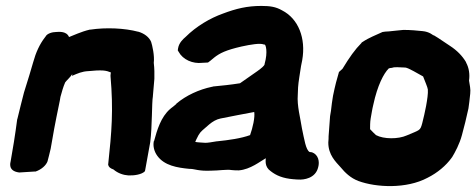

<svg xmlns="http://www.w3.org/2000/svg" viewBox="-20 -587 1608 648"><path d="M38 -184C35 -159 31 -135 27 -108L16 -43C15 -38 6 -10 44 -5H47L95 -8H100C120 -15 136 -29 141 -44V-45C142 -50 148 -70 151 -85L163 -153C167 -177 173 -202 182 -248L184 -260C189 -278 193 -293 200 -309C206 -317 217 -326 224 -337L223 -331C242 -339 256 -346 279 -347C298 -349 315 -350 329 -349C339 -348 346 -346 353 -343C354 -343 354 -343 354 -342L353 -333V-330C363 -214 357 -143 345 -31C347 -23 352 -19 363 -15C378 -2 397 4 413 5C432 6 459 2 469 -9L470 -13L487 -107C494 -161 492 -240 496 -262V-263L501 -321V-347C501 -356 500 -364 499 -375C502 -399 494 -434 490 -446C483 -462 467 -474 447 -480H446C401 -492 338 -495 285 -487H283C253 -480 227 -467 213 -462C204 -484 175 -479 169 -479C157 -479 139 -474 134 -464C134 -464 133 -463 131 -460C114 -438 101 -410 92 -377L79 -333L61 -275C54 -247 46 -217 39 -187Z M499 -110C496 -94 500 -76 511 -61C535 -28 578 -21 620 -17H623C636 -17 651 -9 692 -11C718 -11 746 -16 762 -13C771 -12 778 -12 784 -12H786C825 -15 859 -43 877 -53C877 -46 872 -24 894 -9C912 5 934 15 971 18H973C974 18 978 19 988 19C1004 20 1045 16 1054 -23C1059 -41 1055 -65 1033 -73L1025 -74C1012 -81 1007 -117 999 -154C994 -188 982 -230 985 -267L986 -292C987 -310 993 -343 996 -364L1000 -384C1013 -458 987 -524 932 -552C911 -564 892 -567 862 -567C814 -567 777 -558 732 -541C690 -526 643 -499 606 -462C599 -456 584 -443 581 -424L580 -417L583 -412C597 -386 630 -371 663 -375L682 -376L690 -382L702 -392C722 -408 743 -418 795 -430C827 -437 858 -442 870 -437H872L874 -436C876 -436 885 -414 873 -371V-370C871 -360 838 -340 790 -306C759 -301 729 -298 698 -295L697 -294H695C652 -285 608 -265 575 -237V-236C568 -230 562 -225 555 -220V-219H554C523 -192 510 -148 500 -111ZM639 -108C640 -111 643 -118 650 -131C659 -146 664 -147 686 -167C698 -177 710 -184 724 -187C762 -195 802 -202 838 -209C841 -191 833 -156 824 -131C794 -120 752 -114 712 -110H711C694 -107 681 -105 673 -105C662 -106 649 -106 639 -108Z M1104 -264C1101 -247 1099 -231 1097 -213L1094 -195L1089 -127C1089 -121 1089 -116 1088 -106C1088 -64 1113 -41 1130 -22C1144 -5 1163 14 1190 24C1250 46 1352 51 1423 13C1457 -4 1485 -28 1504 -54V-55H1505C1516 -73 1531 -101 1539 -131C1547 -160 1554 -189 1561 -221C1563 -235 1565 -250 1567 -271C1569 -287 1565 -300 1563 -315C1566 -336 1563 -358 1553 -376V-377C1540 -399 1522 -417 1499 -432C1486 -440 1463 -457 1444 -468H1442C1442 -468 1429 -480 1406 -482C1388 -484 1364 -486 1344 -486H1341C1325 -484 1316 -484 1292 -481C1285 -481 1276 -480 1271 -479C1248 -468 1227 -461 1203 -445L1201 -444L1200 -442C1178 -420 1159 -393 1136 -355L1124 -344C1117 -321 1111 -298 1104 -264ZM1231 -187C1234 -203 1236 -218 1240 -234C1254 -299 1275 -339 1292 -356C1295 -357 1299 -358 1302 -358H1304L1305 -359C1314 -361 1326 -360 1348 -359C1359 -358 1391 -338 1408 -329C1414 -313 1423 -293 1424 -285C1425 -271 1422 -251 1418 -229C1414 -209 1410 -190 1405 -171C1398 -145 1397 -149 1353 -130C1324 -117 1275 -117 1249 -131C1245 -134 1237 -143 1229 -151C1229 -161 1229 -175 1231 -187Z"/></svg>

Font: Vapor
Style: BlkObl
Weight: 900
Foundry: Cannot Into Space Fonts
Version: Version 0.179